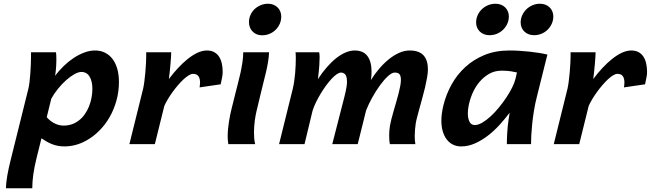

<svg xmlns="http://www.w3.org/2000/svg" viewBox="-20 -774 3495 1031"><path d="M280.8 -493.2Q281.7 -484.9 282.2 -475.6Q282.7 -466.3 282.7 -455.6Q282.7 -434.1 281 -410.9Q279.3 -387.7 275.9 -367.2Q296.4 -394.5 321.8 -419.2Q347.2 -443.8 375.2 -462.4Q403.3 -481 432.6 -491.9Q461.9 -502.9 490.2 -502.9Q521.5 -502.9 545.7 -490.2Q569.8 -477.5 585.9 -455.1Q602.1 -432.6 610.4 -401.9Q618.7 -371.1 618.7 -334.5Q618.7 -281.7 605.2 -233.6Q591.8 -185.5 568.4 -144.8Q544.9 -104 512.9 -72Q481 -40 443.8 -19.5Q416 -3.9 386.2 4.2Q356.4 12.2 325.7 12.2Q306.6 12.2 290.5 9Q274.4 5.9 259.8 0.2Q245.1 -5.4 231.2 -13.4Q217.3 -21.5 202.6 -31.2L176.8 72.8Q164.1 123.5 158.7 163.3Q153.3 203.1 153.3 236.8H12.2Q12.2 221.7 14.2 203.9Q16.1 186 19.5 166.7Q22.9 147.5 27.3 127.4Q31.7 107.4 36.6 87.9L132.3 -297.4Q135.7 -311 138.4 -332.8Q141.1 -354.5 142.8 -378.7Q144.5 -402.8 145.5 -426.8Q146.5 -450.7 146.5 -469.7V-493.2ZM231 -145Q247.1 -125 271.5 -112.3Q295.9 -99.6 321.3 -99.6Q345.2 -99.6 365.2 -106.4Q385.3 -113.3 401.9 -126Q420.4 -139.6 434.3 -159.2Q448.2 -178.7 457.5 -201.4Q466.8 -224.1 471.4 -248.8Q476.1 -273.4 476.1 -297.4Q476.1 -337.9 460.9 -362.8Q445.8 -387.7 417 -387.7Q400.9 -387.7 379.2 -375.5Q357.4 -363.3 335 -343.3Q312.5 -323.2 291.5 -297.4Q270.5 -271.5 255.4 -244.1Z M674.8 0 748.5 -297.4Q752 -312 755.1 -336.2Q758.3 -360.4 760.5 -385.7Q762.7 -411.1 763.9 -434.1Q765.1 -457 765.1 -469.7V-493.2H899.4Q899.4 -483.9 898.2 -465.3Q897 -446.8 895 -425.3Q893.1 -403.8 890.9 -383.3Q888.7 -362.8 886.7 -349.6Q909.7 -380.4 935.3 -408Q960.9 -435.5 987.3 -456.8Q1013.7 -478 1040 -490.5Q1066.4 -502.9 1091.3 -502.9Q1113.3 -502.9 1129.4 -494.4Q1145.5 -485.8 1155.8 -470.5Q1166 -455.1 1170.9 -433.8Q1175.8 -412.6 1175.8 -387.7Q1175.8 -372.1 1172.1 -355.5Q1168.5 -338.9 1165 -321.3L1051.8 -304.7Q1052.7 -312 1053.5 -318.6Q1054.2 -325.2 1054.2 -331.1Q1054.2 -353 1045.4 -365.2Q1036.6 -377.4 1016.6 -377.4Q1006.3 -377.4 993.2 -369.4Q980 -361.3 965.3 -347.7Q950.7 -334 935.5 -316.4Q920.4 -298.8 906.5 -279.5Q892.6 -260.3 881.1 -241Q869.6 -221.7 862.3 -205.1L811.5 0Z M1316.9 -654.8Q1316.9 -674.8 1324.7 -692.9Q1332.5 -710.9 1346.4 -724.4Q1360.4 -737.8 1379.2 -745.8Q1397.9 -753.9 1419.4 -753.9Q1435.5 -753.9 1448.5 -748.5Q1461.4 -743.2 1470.7 -734.1Q1480 -725.1 1485.1 -712.4Q1490.2 -699.7 1490.2 -685.1Q1490.2 -664.6 1482.4 -646.5Q1474.6 -628.4 1460.7 -614.5Q1446.8 -600.6 1428 -592.5Q1409.2 -584.5 1387.2 -584.5Q1371.6 -584.5 1358.6 -589.8Q1345.7 -595.2 1336.4 -604.7Q1327.1 -614.3 1322 -627Q1316.9 -639.6 1316.9 -654.8ZM1424.8 -493.2Q1423.8 -468.3 1419.4 -441.7Q1415 -415 1408.4 -386.7Q1401.9 -358.4 1394 -328.4Q1386.2 -298.3 1378.9 -266.6L1356.9 -174.8Q1355 -166 1352.5 -153.6Q1350.1 -141.1 1348.1 -126.2Q1346.2 -111.3 1345 -94.7Q1343.8 -78.1 1343.8 -61.5Q1343.8 -45.4 1345.2 -29.8Q1346.7 -14.2 1350.1 0H1206.1Q1204.1 -9.8 1203.4 -20.8Q1202.6 -31.7 1202.6 -43Q1202.6 -62 1204.6 -81.8Q1206.5 -101.6 1209.5 -120.8Q1212.4 -140.1 1216.1 -158Q1219.7 -175.8 1223.6 -190.4L1242.7 -267.1Q1249.5 -294.9 1257.3 -324.5Q1265.1 -354 1271.5 -383.3Q1277.8 -412.6 1282 -440.7Q1286.1 -468.8 1286.1 -493.2Z M2073.7 0Q2071.3 -11.2 2070.6 -22.9Q2069.8 -34.7 2069.8 -46.4Q2069.8 -72.8 2074.2 -100.1Q2076.7 -115.2 2082 -135.5Q2087.4 -155.8 2093.8 -178.5Q2100.1 -201.2 2107.2 -224.6Q2114.3 -248 2119.9 -270.3Q2125.5 -292.5 2129.2 -311.8Q2132.8 -331.1 2132.8 -344.7Q2132.8 -365.2 2125.7 -374.8Q2118.7 -384.3 2099.1 -384.3Q2084.5 -384.3 2063.5 -365.2Q2042.5 -346.2 2020.8 -316.4Q1999 -286.6 1979 -250.7Q1959 -214.8 1945.8 -180.7L1900.9 0H1764.2L1824.7 -235.8Q1827.1 -245.1 1830.3 -257.8Q1833.5 -270.5 1836.4 -283.9Q1839.4 -297.4 1841.3 -310.8Q1843.3 -324.2 1843.3 -335.9Q1843.3 -345.7 1841.8 -354.5Q1840.3 -363.3 1836.7 -369.9Q1833 -376.5 1826.7 -380.4Q1820.3 -384.3 1811 -384.3Q1801.3 -384.3 1788.3 -375.5Q1775.4 -366.7 1761 -351.3Q1746.6 -335.9 1731.7 -315.7Q1716.8 -295.4 1703.1 -272.9Q1689.5 -250.5 1677.7 -226.8Q1666 -203.1 1658.7 -180.7L1615.2 0H1478.5L1552.2 -297.4Q1556.6 -315.9 1559.8 -337.6Q1563 -359.4 1564.9 -381.3Q1566.9 -403.3 1567.6 -423.6Q1568.4 -443.8 1568.4 -460Q1568.4 -484.9 1566.9 -493.2H1693.8Q1694.8 -488.8 1695.6 -482.4Q1696.3 -476.1 1696.3 -466.3Q1696.3 -450.2 1694.6 -422.6Q1692.9 -395 1687 -349.1Q1710.4 -384.8 1735.4 -413.3Q1760.3 -441.9 1785.6 -461.9Q1811 -481.9 1836.2 -492.4Q1861.3 -502.9 1884.3 -502.9Q1930.7 -502.9 1952.9 -473.1Q1975.1 -443.4 1975.1 -389.6Q1975.1 -378.9 1974.4 -367.7Q1973.6 -356.4 1971.7 -344.2Q1991.2 -375.5 2015.6 -404.3Q2040 -433.1 2067.1 -455.1Q2094.2 -477.1 2122.8 -490Q2151.4 -502.9 2180.2 -502.9Q2229.5 -502.9 2253.7 -477.3Q2277.8 -451.7 2277.8 -401.4Q2277.8 -382.8 2273.4 -357.7Q2269 -332.5 2262.5 -304.7Q2255.9 -276.9 2247.8 -247.8Q2239.7 -218.8 2232.7 -192.9Q2225.6 -167 2220 -145.5Q2214.4 -124 2212.4 -111.3Q2210 -94.2 2208.5 -77.6Q2207 -61 2207 -43.9Q2207 -32.7 2207.8 -21.7Q2208.5 -10.7 2210.4 0Z M2755.9 -384.8Q2746.1 -387.2 2725.1 -390.9Q2704.1 -394.5 2672.9 -394.5Q2636.2 -394.5 2606.4 -377.4Q2576.7 -360.4 2554.2 -333.5Q2531.7 -306.6 2517.3 -273.2Q2502.9 -239.7 2496.6 -207Q2492.2 -185.1 2492.2 -165.5Q2492.2 -137.7 2501.2 -120.1Q2510.3 -102.5 2529.3 -102.5Q2547.4 -102.5 2569.3 -115.2Q2591.3 -127.9 2614 -148.7Q2636.7 -169.4 2658.4 -195.8Q2680.2 -222.2 2698.5 -249.8Q2716.8 -277.3 2730 -303.7Q2743.2 -330.1 2748 -350.6ZM2701.7 0Q2701.7 -10.7 2702.1 -26.1Q2702.6 -41.5 2703.6 -58.8Q2704.6 -76.2 2706.3 -94.7Q2708 -113.3 2710.9 -131.3L2716.8 -168.9Q2693.4 -137.7 2664.3 -105.5Q2635.3 -73.2 2601.8 -47.1Q2568.4 -21 2531.5 -4.4Q2494.6 12.2 2456.5 12.2Q2432.6 12.2 2413.1 2.9Q2393.6 -6.3 2379.6 -24.2Q2365.7 -42 2357.9 -67.6Q2350.1 -93.3 2350.1 -126Q2350.1 -144.5 2352.8 -165.3Q2355.5 -186 2361.3 -209.5Q2375.5 -267.1 2404.8 -320.1Q2434.1 -373 2478.5 -413.8Q2522.9 -454.6 2582 -478.8Q2641.1 -502.9 2715.3 -502.9Q2741.7 -502.9 2769.5 -501.2Q2797.4 -499.5 2824.2 -496.6Q2851.1 -493.7 2875.5 -489.7Q2899.9 -485.8 2919.4 -481L2863.3 -256.3Q2853.5 -217.8 2847.4 -180.7Q2841.3 -143.6 2837.9 -110.1Q2834.5 -76.7 2833 -48.6Q2831.5 -20.5 2831.5 0ZM2536.6 -653.3Q2536.6 -673.3 2544.7 -691.7Q2552.7 -710 2566.9 -723.9Q2581.1 -737.8 2600.1 -745.8Q2619.1 -753.9 2640.6 -753.9Q2656.7 -753.9 2669.9 -748.8Q2683.1 -743.7 2692.6 -734.4Q2702.1 -725.1 2707.3 -712.6Q2712.4 -700.2 2712.4 -685.5Q2712.4 -665 2704.3 -647Q2696.3 -628.9 2682.1 -615Q2668 -601.1 2649.2 -593Q2630.4 -585 2608.4 -585Q2592.8 -585 2579.6 -590.1Q2566.4 -595.2 2556.9 -604.2Q2547.4 -613.3 2542 -625.7Q2536.6 -638.2 2536.6 -653.3ZM2775.9 -653.3Q2775.9 -673.3 2783.9 -691.4Q2792 -709.5 2805.9 -723.4Q2819.8 -737.3 2838.9 -745.6Q2857.9 -753.9 2879.4 -753.9Q2895.5 -753.9 2908.7 -748.8Q2921.9 -743.7 2931.4 -734.4Q2940.9 -725.1 2946 -712.6Q2951.2 -700.2 2951.2 -685.5Q2951.2 -665.5 2943.1 -647.2Q2935.1 -628.9 2921.1 -615Q2907.2 -601.1 2888.2 -593Q2869.1 -585 2847.7 -585Q2832 -585 2818.8 -590.1Q2805.7 -595.2 2796.1 -604.2Q2786.6 -613.3 2781.2 -625.7Q2775.9 -638.2 2775.9 -653.3Z M2953.6 0 3027.3 -297.4Q3030.8 -312 3033.9 -336.2Q3037.1 -360.4 3039.3 -385.7Q3041.5 -411.1 3042.7 -434.1Q3043.9 -457 3043.9 -469.7V-493.2H3178.2Q3178.2 -483.9 3177 -465.3Q3175.8 -446.8 3173.8 -425.3Q3171.9 -403.8 3169.7 -383.3Q3167.5 -362.8 3165.5 -349.6Q3188.5 -380.4 3214.1 -408Q3239.7 -435.5 3266.1 -456.8Q3292.5 -478 3318.8 -490.5Q3345.2 -502.9 3370.1 -502.9Q3392.1 -502.9 3408.2 -494.4Q3424.3 -485.8 3434.6 -470.5Q3444.8 -455.1 3449.7 -433.8Q3454.6 -412.6 3454.6 -387.7Q3454.6 -372.1 3450.9 -355.5Q3447.3 -338.9 3443.8 -321.3L3330.6 -304.7Q3331.5 -312 3332.3 -318.6Q3333 -325.2 3333 -331.1Q3333 -353 3324.2 -365.2Q3315.4 -377.4 3295.4 -377.4Q3285.2 -377.4 3272 -369.4Q3258.8 -361.3 3244.1 -347.7Q3229.5 -334 3214.4 -316.4Q3199.2 -298.8 3185.3 -279.5Q3171.4 -260.3 3159.9 -241Q3148.4 -221.7 3141.1 -205.1L3090.3 0Z"/></svg>

Font: Andika New Basic
Style: Bold Italic
Weight: 700
Italic angle: -14°
Designer: Victor Gaultney, Annie Olsen, Pablo Ugerman
Foundry: SIL International
Version: Version 5.500